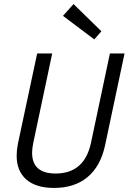

<svg xmlns="http://www.w3.org/2000/svg" viewBox="-20 -913 633 945"><path d="M246 12Q157 12 109.5 -29.5Q62 -71 62 -147Q62 -174 68 -205L163 -650H237L144 -211Q138 -184 138 -161Q138 -59 254 -59Q396 -59 428 -211L521 -650H593L497 -197Q475 -95 411 -41.5Q347 12 246 12ZM444 -719 290 -835 342 -893 479 -759Z"/></svg>

Font: Sometype Mono
Style: Italic
Weight: 400
Italic angle: -12°
Monospace: yes
Designer: Ryoichi Tsunekawa
Foundry: Dharma Type
Version: Version 1.000; ttfautohint (v1.8.3)